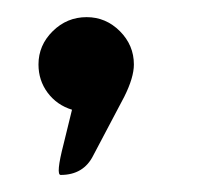

<svg xmlns="http://www.w3.org/2000/svg" viewBox="-20 -126 241 224"><path d="M54.2 42 64 2Q46.4 -3.4 35.6 -17.8Q24.9 -32.2 24.9 -50.8Q24.9 -73.2 41.5 -89.6Q58.1 -106 81.1 -106Q103.5 -106 119.9 -89.6Q136.2 -73.2 136.2 -50.8Q136.2 -35.6 125 -13.2L88.9 55.2Q77.6 78.1 50.8 78.1Q44.9 78.1 54.2 42Z"/></svg>

Font: Arcon Rounded-
Style: Regular
Weight: 400
Designer: M. Zarth
Foundry: martin zarth - visuelle & digitale kommunikation
Version: Version 1.110;PS 001.110;hotconv 1.0.70;makeotf.lib2.5.58329